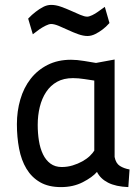

<svg xmlns="http://www.w3.org/2000/svg" viewBox="-20 -754 563 784"><path d="M448 -113Q453 -87 469.5 -76.5Q486 -66 509 -62L504 10Q453 8 421.5 -8Q390 -24 376 -52Q357 -30 318 -10Q279 10 229 10Q178 10 143.5 -10Q109 -30 88 -65Q67 -100 58 -147Q49 -194 49 -247Q49 -300 63 -348Q77 -396 105 -432Q133 -468 174.5 -489Q216 -510 270 -510Q294 -510 324 -505Q354 -500 372 -497L448 -511ZM232 -72Q255 -72 276.5 -78.5Q298 -85 316 -95Q334 -105 346.5 -117Q359 -129 365 -139V-425Q351 -427 325.5 -431Q300 -435 278 -435Q240 -435 213 -420Q186 -405 168.5 -378.5Q151 -352 142.5 -317.5Q134 -283 134 -244Q134 -210 139 -179Q144 -148 155.5 -124Q167 -100 186 -86Q205 -72 232 -72ZM427 -660Q413 -644 398 -633Q385 -623 369 -615Q353 -607 337 -607Q320 -607 299 -614.5Q278 -622 258 -631.5Q238 -641 219.5 -648.5Q201 -656 189 -656Q180 -656 167 -649.5Q154 -643 142 -635Q128 -625 114 -614L95 -678Q110 -694 126 -706Q140 -717 156 -725.5Q172 -734 189 -734Q208 -734 229 -726.5Q250 -719 270 -710Q290 -701 307.5 -693.5Q325 -686 336 -686Q344 -686 356.5 -692Q369 -698 380 -706Q393 -715 408 -726Z"/></svg>

Font: Panefresco 500wt
Style: Regular
Weight: 700
Foundry: Campivisivi & Chank Co
Version: Version 1.001